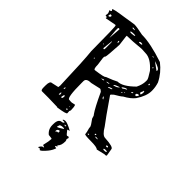

<svg xmlns="http://www.w3.org/2000/svg" viewBox="-271 -786 1160 1160"><g transform="rotate(45 309.0 -205.5)"><path d="M91.8 -664.1 167 -675.8H169.9Q187.5 -675.8 243.2 -664.1Q316.4 -664.1 436.5 -624Q488.3 -584 515.6 -528.3Q525.4 -498 525.4 -467.8V-465.8Q525.4 -421.9 489.3 -368.2Q468.8 -341.8 426.8 -319.3Q416 -308.6 379.9 -288.1Q364.3 -275.4 364.3 -270.5Q448.2 -148.4 476.6 -112.3Q503.9 -65.4 527.3 -65.4Q601.6 -61.5 601.6 -43.9L609.4 2Q607.4 6.8 601.6 6.8H593.8L540 19.5Q532.2 8.8 478.5 8.8Q425.8 8.8 425.8 2.9Q424.8 -11.7 417 -37.1L416 -43.9V-47.9Q416 -56.6 388.7 -92.8Q383.8 -114.3 377.9 -118.2Q355.5 -149.4 311.5 -244.1Q300.8 -254.9 293.9 -254.9L233.4 -241.2Q191.4 -241.2 191.4 -215.8V-199.2Q191.4 -75.2 210 -75.2L222.7 -74.2H233.4L256.8 -79.1Q262.7 -66.4 262.7 -37.1L258.8 -27.3L259.8 -9.8Q259.8 -1 191.4 8.8L188.5 6.8L112.3 4.9H57.6Q47.9 4.9 47.9 -19.5V-36.1Q47.9 -73.2 65.4 -73.2L109.4 -83L111.3 -97.7Q104.5 -310.5 96.7 -377Q95.7 -590.8 90.8 -590.8L86.9 -592.8L20.5 -580.1L16.6 -581.1L18.6 -589.8H6.8V-592.8H4.9L6.8 -604.5V-610.4Q6.8 -616.2 -1 -629.9Q12.7 -631.8 12.7 -637.7L6.8 -645.5Q6.8 -652.3 91.8 -664.1ZM175.8 -657.2 172.9 -654.3 175.8 -651.4H192.4V-654.3L179.7 -657.2ZM188.5 -624H190.4Q216.8 -625 218.8 -629.9L215.8 -632.8H196.3Q180.7 -631.8 180.7 -627.9Q180.7 -624 188.5 -624ZM261.7 -620.1 265.6 -618.2H275.4Q284.2 -618.2 286.1 -623Q286.1 -627 274.4 -627Q264.6 -627 261.7 -620.1ZM381.8 -620.1 379.9 -619.1V-618.2Q383.8 -614.3 390.6 -614.3V-615.2Q390.6 -617.2 381.8 -620.1ZM18.6 -605.5V-601.6L21.5 -600.6Q28.3 -600.6 33.2 -608.4V-613.3L29.3 -617.2H23.4Q19.5 -617.2 18.6 -605.5ZM413.1 -606.4V-605.5Q431.6 -592.8 459 -572.3H461.9V-577.1Q461.9 -591.8 413.1 -606.4ZM182.6 -594.7V-586.9L190.4 -524.4Q184.6 -422.9 180.7 -415L175.8 -408.2V-396.5L182.6 -346.7Q182.6 -311.5 192.4 -311.5H194.3Q268.6 -321.3 268.6 -329.1Q318.4 -347.7 338.9 -359.4Q381.8 -359.4 442.4 -419.9Q459 -453.1 459 -481.4V-492.2Q459 -502 431.6 -543.9Q381.8 -600.6 336.9 -600.6L303.7 -602.5Q225.6 -594.7 182.6 -594.7ZM115.2 -592.8 112.3 -589.8V-568.4L117.2 -514.6H118.2L124 -590.8L122.1 -592.8ZM428.7 -574.2 426.8 -571.3 431.6 -566.4H434.6V-568.4L430.7 -574.2ZM170.9 -540 169.9 -536.1V-532.2Q170.9 -525.4 172.9 -525.4L175.8 -528.3V-536.1L172.9 -540ZM142.6 -507.8 135.7 -442.4 138.7 -439.5H142.6L145.5 -443.4V-495.1Q145.5 -507.8 142.6 -507.8ZM486.3 -487.3 483.4 -485.4V-478.5L486.3 -476.6H487.3L490.2 -479.5V-483.4L487.3 -487.3ZM118.2 -461.9H115.2V-459L118.2 -457H120.1V-459ZM493.2 -432.6H490.2V-427.7L483.4 -413.1V-409.2L489.3 -402.3Q496.1 -402.3 497.1 -422.9Q496.1 -432.6 493.2 -432.6ZM469.7 -383.8Q470.7 -378.9 476.6 -375H478.5Q489.3 -383.8 489.3 -392.6L487.3 -393.6Q473.6 -393.6 469.7 -383.8ZM443.4 -374V-371.1H447.3Q455.1 -374 455.1 -378.9H452.1Q445.3 -378.9 443.4 -374ZM381.8 -353.5V-350.6H390.6Q395.5 -356.4 412.1 -364.3L413.1 -365.2V-368.2Q399.4 -368.2 381.8 -353.5ZM139.6 -364.3 136.7 -360.4V-359.4L139.6 -356.4L142.6 -359.4V-360.4ZM336.9 -328.1V-325.2Q364.3 -331.1 373 -343.8V-344.7H371.1Q342.8 -335.9 336.9 -328.1ZM417 -344.7 414.1 -342.8V-340.8H418.9V-344.7ZM398.4 -329.1 399.4 -328.1H400.4L407.2 -332V-335H406.2Q399.4 -333 398.4 -329.1ZM293 -311.5V-310.5H299.8Q313.5 -312.5 313.5 -314.5L311.5 -316.4H309.6Q293 -314.5 293 -311.5ZM256.8 -303.7V-302.7H259.8Q275.4 -302.7 275.4 -307.6V-309.6H272.5Q267.6 -309.6 256.8 -303.7ZM321.3 -294.9 323.2 -293.9H324.2Q348.6 -299.8 348.6 -304.7L347.7 -306.6H346.7Q326.2 -302.7 321.3 -294.9ZM341.8 -236.3V-235.4Q341.8 -227.5 349.6 -221.7H353.5V-223.6Q346.7 -236.3 341.8 -236.3ZM142.6 -112.3 138.7 -108.4V-98.6H142.6L144.5 -108.4L143.6 -112.3ZM164.1 -55.7V-54.7L168 -50.8H169.9Q173.8 -50.8 175.8 -64.5V-68.4L173.8 -74.2H170.9Q167 -74.2 164.1 -55.7ZM145.5 -72.3H143.6L141.6 -55.7V-54.7H145.5L149.4 -57.6V-61.5Q149.4 -71.3 145.5 -72.3ZM241.2 -48.8 240.2 -47.9V-43.9H241.2L244.1 -47.9V-48.8ZM469.7 -43.9 465.8 -39.1 469.7 -34.2H470.7L474.6 -39.1V-43.9ZM564.5 -39.1V-34.2L570.3 -33.2H575.2L578.1 -36.1V-39.1L575.2 -42H571.3Q564.5 -41 564.5 -39.1ZM235.4 -22.5 237.3 -21.5H241.2L245.1 -24.4V-26.4L243.2 -29.3Q235.4 -29.3 235.4 -22.5ZM490.2 -31.2H479.5V-30.3L483.4 -26.4H500V-27.3Q499 -31.2 490.2 -31.2ZM566.4 -12.7 569.3 -7.8H582Q590.8 -7.8 592.8 -12.7Q592.8 -16.6 585 -16.6H574.2Q566.4 -14.6 566.4 -12.7ZM436.5 -12.7 434.6 -10.7Q434.6 -6.8 439.5 -6.8L444.3 -8.8L443.4 -12.7ZM285.2 31.2Q302.7 31.2 344.7 54.7V55.7Q330.1 58.6 330.1 61.5Q349.6 87.9 354.5 87.9L365.2 85Q368.2 85 371.1 91.8L367.2 103.5Q372.1 113.3 372.1 118.2Q372.1 156.2 354.5 168.9Q354.5 171.9 359.4 171.9V173.8Q359.4 175.8 348.6 180.7V184.6L362.3 187.5Q354.5 210.9 337.9 231.4Q309.6 265.6 299.8 265.6L292 257.8Q287.1 260.7 282.2 260.7L280.3 257.8Q291 237.3 304.7 237.3L306.6 236.3V235.4Q306.6 234.4 292 229.5V226.6Q301.8 186.5 301.8 170.9V167Q301.8 165 273.4 162.1Q246.1 140.6 246.1 104.5V96.7Q246.1 50.8 276.4 50.8Q287.1 45.9 287.1 43.9L285.2 40H270.5L268.6 39.1V37.1Q273.4 31.2 285.2 31.2ZM299.8 48.8 296.9 51.8V53.7H309.6V48.8ZM276.4 80.1 273.4 89.8V92.8Q281.2 92.8 312.5 72.3V70.3L304.7 68.4Q276.4 68.4 276.4 80.1ZM285.2 114.3V118.2L287.1 119.1L294.9 112.3H303.7L304.7 106.4V101.6L300.8 97.7H299.8Q285.2 100.6 285.2 114.3Z"/></g></svg>

Font: Love Ya Like A Sister
Style: Regular
Weight: 400
Designer: Kimberly Geswein
Foundry: Kimberly Geswein
Version: Version 1.002 2007